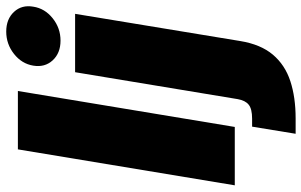

<svg xmlns="http://www.w3.org/2000/svg" viewBox="-204 -604 1011 644"><g transform="rotate(-90 302.0 -281.5)"><path d="M319.3 -727.5 198.7 0H2.9L123.5 -727.5ZM382.3 -535.6H578.1L486.8 18.6Q475.6 86.9 441.2 127.7Q406.7 168.5 352.5 186.3Q298.3 204.1 227.5 204.1H175.8L199.7 58.1H226.6Q259.3 58.1 273.4 46.6Q287.6 35.2 292 9.8ZM488.3 -584.5Q446.3 -584.5 422.1 -610.8Q397.9 -637.2 404.3 -675.8Q410.6 -714.4 443.6 -740.5Q476.6 -766.6 518.6 -766.6Q560.5 -766.6 584.7 -740.5Q608.9 -714.4 602.1 -675.8Q596.2 -637.2 563.2 -610.8Q530.3 -584.5 488.3 -584.5Z"/></g></svg>

Font: Inter 20pt Black
Style: Italic
Weight: 900
Italic angle: -9.3988°
Version: Version 4.001;git-66647c0bb